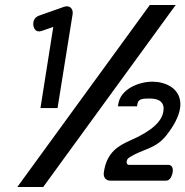

<svg xmlns="http://www.w3.org/2000/svg" viewBox="-20 -672 738 764"><path d="M113 -570C115 -558 123 -541 146 -549L192 -565L141 -242H209L269 -616C272 -635 259 -653 235 -645L136 -610C118 -604 110 -588 113 -570ZM49 72H152L679 -652H576ZM393 15C391 33 400 47 420 47H640C659 47 665 24 667 14C669 4 668 -16 650 -16H494C486 -16 483 -22 484 -30C485 -36 488 -41 494 -45C549 -81 599 -77 644 -136C722 -236 704 -298 660 -327C638 -341 611 -347 587 -347C531 -347 460 -317 451 -259L449 -249H525L527 -259C530 -278 546 -280 576 -280C616 -280 636 -263 630 -228C624 -190 586 -151 498 -113C451 -92 404 -66 393 15Z"/></svg>

Font: Charger Pro
Style: ExBdExtObl
Weight: 400
Designer: Jasper
Foundry: Cannot Into Space Fonts
Version: Version 1.09